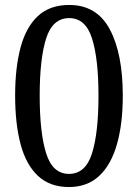

<svg xmlns="http://www.w3.org/2000/svg" viewBox="-20 -744 556 774"><path d="M258 10Q181 10 133 -35Q85 -80 63 -162.5Q41 -245 41 -359Q41 -471 63 -553Q85 -635 133 -679.5Q181 -724 259 -724Q370 -724 422.5 -626Q475 -528 475 -358Q475 -245 451.5 -162.5Q428 -80 380 -35Q332 10 258 10ZM258 -43Q325 -43 351 -126Q377 -209 377 -358Q377 -507 351 -589Q325 -671 259 -671Q192 -671 166 -589Q140 -507 140 -358Q140 -209 166 -126Q192 -43 258 -43Z"/></svg>

Font: Noto Serif Tamil SemiCondensed
Style: Regular
Weight: 400
Width: 4
Designer: Indian Type Foundry, Tom Grace, and the Monotype Design Team
Foundry: Monotype Imaging Inc.
Version: Version 2.004; ttfautohint (v1.8.4.7-5d5b)